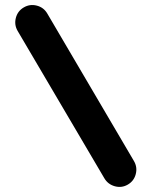

<svg xmlns="http://www.w3.org/2000/svg" viewBox="-20 -731 594 751"><path d="M388 -34 49 -610Q35 -634 42 -661Q49 -688 73 -702Q97 -716 124 -709Q151 -702 165 -678L504 -101Q518 -77 511 -50Q504 -23 480 -9Q456 5 429 -2.5Q402 -10 388 -34Z"/></svg>

Font: Multiround Pro
Style: Regular
Weight: 400
Designer: Ivan Filipov, Sasha Pavljenko
Version: Version 1.005;Fontself Maker 3.5.4